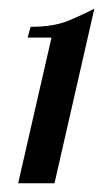

<svg xmlns="http://www.w3.org/2000/svg" viewBox="-20 -769 257 444"><path d="M22 -345.2 99.1 -682.1H43.9L50.8 -707Q103.5 -707 137.5 -720.9Q171.4 -734.9 198.2 -749L106 -345.2Z"/></svg>

Font: UVF Lobster12
Style: Regular
Weight: 400
Designer: Pablo Impallari
Foundry: Pablo Impallari. www.impallari.com
Version: Version 1.004